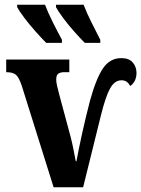

<svg xmlns="http://www.w3.org/2000/svg" viewBox="-20 -786 593 806"><path d="M72 -424Q60 -461 47 -472Q34 -483 6 -483V-536H271V-483H250Q233 -483 224.5 -476.5Q216 -470 216 -452Q216 -440 220 -424Q224 -408 229 -388L275 -217Q283 -187 288 -161Q293 -135 298 -109H301Q310 -159 325 -227Q340 -295 358 -364Q384 -458 413 -500Q442 -542 489 -542Q522 -542 537.5 -523.5Q553 -505 553 -480Q553 -460 545 -445.5Q537 -431 526 -425Q515 -449 490 -449Q461 -449 442 -414.5Q423 -380 404 -303L329 0H205ZM336 -606Q318 -624 292.5 -652.5Q267 -681 245.5 -710Q224 -739 215 -756V-766H331Q344 -732 364 -692Q384 -652 401 -619V-606ZM174 -606Q156 -624 130.5 -652.5Q105 -681 83 -710Q61 -739 52 -756V-766H169Q182 -732 202 -692Q222 -652 240 -619V-606Z"/></svg>

Font: Noto Serif ExtraCondensed ExtraBold
Style: Regular
Weight: 800
Width: 2
Designer: Monotype Design Team
Foundry: Monotype Imaging Inc.
Version: Version 2.013; ttfautohint (v1.8.4.7-5d5b)